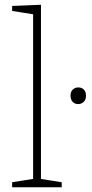

<svg xmlns="http://www.w3.org/2000/svg" viewBox="-20 -786 388 806"><path d="M152 -28 144 -36 239 -21V0H31V-21L126 -36L119 -28V-733L126 -725L31 -740V-761L152 -766ZM308 -349Q294 -349 285 -358.5Q276 -368 276 -384Q276 -401 285.5 -410Q295 -419 309 -419Q323 -419 332 -410Q341 -401 341 -384Q341 -367 331 -358Q321 -349 308 -349Z"/></svg>

Font: Bitter Thin ExtraLight
Style: Regular
Weight: 250
Version: Version 2.002